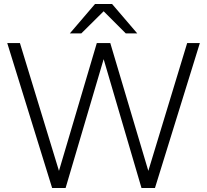

<svg xmlns="http://www.w3.org/2000/svg" viewBox="-20 -934 1029 954"><path d="M683 0H750L973 -720H910L717 -85L528 -720H461L273 -85L79 -720H16L239 0H306L495 -640ZM327 -768H384L495 -878L605 -768H662L537 -914H452Z"/></svg>

Font: Aspekta 250
Style: Regular
Weight: 250
Designer: Ivo Dolenc
Version: Version 2.000